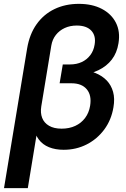

<svg xmlns="http://www.w3.org/2000/svg" viewBox="-40 -757 642 981"><path d="M-19.5 204.1 98.6 -509.3Q110.8 -582.5 147 -633.3Q183.1 -684.1 238.5 -710.7Q293.9 -737.3 362.8 -737.3Q431.2 -737.3 480.2 -711.7Q529.3 -686 552.2 -640.9Q575.2 -595.7 565.4 -536.1Q557.6 -486.8 531.2 -452.6Q504.9 -418.5 463.1 -398.4Q421.4 -378.4 366.7 -370.6L372.1 -402.3Q414.6 -397.5 448.5 -383.5Q482.4 -369.6 505.4 -345.7Q528.3 -321.8 537.8 -287.6Q547.4 -253.4 539.6 -208.5Q528.8 -144 492.7 -95.2Q456.5 -46.4 402.8 -19Q349.1 8.3 285.2 8.3Q242.7 8.3 210.2 -4.9Q177.7 -18.1 158 -44.4Q138.2 -70.8 132.8 -109.4L154.8 -116.2L102.1 204.1ZM274.9 -99.6Q314 -99.6 344.5 -113.8Q375 -127.9 394.8 -154.3Q414.6 -180.7 420.4 -216.3Q429.2 -269.5 403.6 -300.5Q377.9 -331.5 325.2 -331.5H264.6L280.8 -427.7H317.4Q351.1 -427.7 377.4 -439.9Q403.8 -452.1 421.1 -474.9Q438.5 -497.6 443.4 -528.8Q451.2 -573.7 426.8 -600.1Q402.3 -626.5 352.1 -626.5Q317.9 -626.5 290.5 -613.8Q263.2 -601.1 245.4 -578.4Q227.5 -555.7 222.2 -524.4L170.9 -213.4Q165.5 -180.2 175.5 -154.5Q185.5 -128.9 210.7 -114.3Q235.8 -99.6 274.9 -99.6Z"/></svg>

Font: Inter 28pt SemiBold
Style: Italic
Weight: 600
Italic angle: -9.3988°
Designer: Rasmus Andersson
Foundry: rsms
Version: Version 4.001;git-66647c0bb